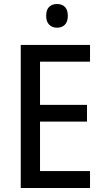

<svg xmlns="http://www.w3.org/2000/svg" viewBox="-20 -938 521 958"><path d="M429.2 0H83.5V-713.9H429.2V-630.4H179.7V-414.6H414.1V-331.1H179.7V-84.5H429.2ZM264.6 -918Q289.6 -918 304 -903.3Q318.4 -888.7 318.4 -858.9Q318.4 -829.6 303.7 -814.7Q289.1 -799.8 264.6 -799.8Q240.7 -799.8 225.6 -814.7Q210.4 -829.6 210.4 -858.9Q210.4 -889.2 225.1 -903.6Q239.7 -918 264.6 -918Z"/></svg>

Font: Open Sans SemiCondensed Medium
Style: Regular
Weight: 500
Width: 4
Designer: Monotype Design Team
Foundry: Monotype Imaging Inc.
Version: Version 3.000